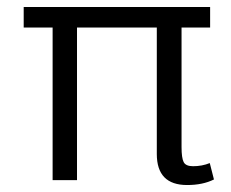

<svg xmlns="http://www.w3.org/2000/svg" viewBox="-20 -517 663 551"><path d="M583 -438H501V-95Q501 -64 507 -52Q513 -40 534 -40Q560 -40 582 -49L594 -2Q562 14 517 14Q430 14 430 -75V-438H201V0H131V-438H48V-497H583Z"/></svg>

Font: BreeCF
Style: Light
Weight: 300
Designer: Veronika Burian, Jos Scaglione
Foundry: TypeTogether
Version: Version 0.0.2